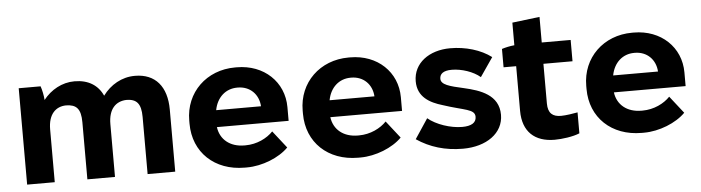

<svg xmlns="http://www.w3.org/2000/svg" viewBox="-44 -839 3768 1032"><g transform="rotate(-5 1840.0 -323.0)"><path d="M67 0H216V-285C216 -366 256 -405 312 -406H313C367 -405 392 -382 392 -308V0H541V-285C541 -367 581 -405 638 -407H639C692 -406 717 -382 717 -308V0H866V-335C866 -459 805 -532 695 -532H694C624 -532 562 -496 521 -440C495 -498 443 -531 369 -531H368C301 -531 241 -497 200 -445C199 -467 192 -501 185 -520H67Z M1240 11H1253C1335 11 1427 -26 1477 -77L1404 -170C1372 -136 1317 -108 1255 -108H1249C1172 -108 1119 -151 1110 -219H1497V-293C1497 -429 1391 -530 1244 -530H1235C1081 -530 965 -419 965 -267V-250C965 -95 1078 11 1240 11ZM1114 -310C1127 -379 1175 -421 1237 -421H1240C1306 -421 1352 -375 1356 -310Z M1852 11H1865C1947 11 2039 -26 2089 -77L2016 -170C1984 -136 1929 -108 1867 -108H1861C1784 -108 1731 -151 1722 -219H2109V-293C2109 -429 2003 -530 1856 -530H1847C1693 -530 1577 -419 1577 -267V-250C1577 -95 1690 11 1852 11ZM1726 -310C1739 -379 1787 -421 1849 -421H1852C1918 -421 1964 -375 1968 -310Z M2418 12C2545 12 2637 -53 2637 -152C2637 -260 2538 -292 2451 -312C2374 -329 2329 -341 2329 -373C2329 -399 2348 -416 2394 -416C2447 -416 2510 -395 2547 -363L2617 -465C2560 -508 2479 -532 2396 -532C2282 -532 2196 -469 2196 -371C2196 -286 2261 -251 2329 -231C2443 -193 2500 -196 2500 -153C2500 -121 2473 -105 2424 -105C2361 -105 2284 -131 2240 -168L2169 -61C2240 -13 2322 12 2418 12Z M2913 7C2953 7 3013 -1 3048 -16V-129C3028 -125 2984 -118 2958 -118C2913 -118 2888 -138 2888 -191V-405H3045V-520H2889V-658L2741 -640V-518C2718 -516 2691 -510 2673 -504V-405H2741V-164C2741 -51 2806 7 2913 7Z M3382 11H3395C3477 11 3569 -26 3619 -77L3546 -170C3514 -136 3459 -108 3397 -108H3391C3314 -108 3261 -151 3252 -219H3639V-293C3639 -429 3533 -530 3386 -530H3377C3223 -530 3107 -419 3107 -267V-250C3107 -95 3220 11 3382 11ZM3256 -310C3269 -379 3317 -421 3379 -421H3382C3448 -421 3494 -375 3498 -310Z"/></g></svg>

Font: Fixel Display Bold
Style: Bold
Weight: 700
Designer: AlfaBravo + MacPaw
Foundry: Kyrylo Tkachov, Marchela Mozhyna, Serhii Makarenko, Maria Weinstein, Zakhar Kryvoshyya
Version: Version 1.211